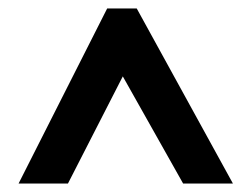

<svg xmlns="http://www.w3.org/2000/svg" viewBox="-20 -737 595 455"><path d="M24 -302 234 -717H304L532 -302H414L271 -556L141 -302Z"/></svg>

Font: Noto Sans Tamil Condensed
Style: Bold
Weight: 700
Width: 3
Designer: Jelle Bosma - Monotype Design Team
Foundry: Monotype Imaging Inc.
Version: Version 2.004; ttfautohint (v1.8.4.7-5d5b)